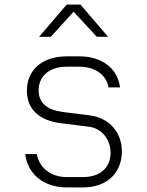

<svg xmlns="http://www.w3.org/2000/svg" viewBox="-20 -805 640 835"><path d="M150 -645H201L300 -754L401 -645H450L330 -785H270ZM269 10H342C444 10 510 -52 510 -147C510 -228 456 -292 372 -303L253 -318C185 -327 148 -357 148 -412C148 -475 196 -515 271 -515H325C395 -515 444 -477 452 -425H502C492 -506 425 -560 325 -560H271C165 -560 97 -502 97 -411C97 -329 151 -281 245 -269L366 -254C424 -247 461 -197 461 -140C461 -76 415 -35 342 -35H269C200 -35 150 -77 140 -135H90C99 -50 169 10 269 10Z"/></svg>

Font: JetBrains Mono Thin
Style: Regular
Weight: 100
Monospace: yes
Designer: Philipp Nurullin, Konstantin Bulenkov
Foundry: JetBrains
Version: Version 2.305